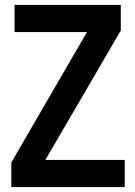

<svg xmlns="http://www.w3.org/2000/svg" viewBox="-20 -759 548 779"><path d="M26 -100 333 -629H39V-739H470V-635L164 -110H486V0H26Z"/></svg>

Font: Involve SemiBold
Style: Regular
Weight: 600
Designer: Stefan Peev
Foundry: Context Ltd.
Version: Version 1.001